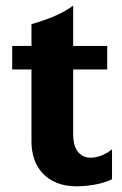

<svg xmlns="http://www.w3.org/2000/svg" viewBox="-20 -646 430 677"><path d="M91 -561Q128 -571 167 -587Q206 -603 238 -626V-484H358V-401H238V-169Q238 -156 241 -141.5Q244 -127 251 -116Q258 -105 270 -97.5Q282 -90 300 -90Q316 -90 334.5 -96.5Q353 -103 375 -119V-14Q346 0 311 5.5Q276 11 250 11Q210 11 180 -1.5Q150 -14 130 -35.5Q110 -57 100.5 -85.5Q91 -114 91 -146V-401H23V-484H91Z"/></svg>

Font: LT Museum
Style: Bold
Weight: 700
Designer: Daniel Lyons
Foundry: LyonsType
Version: Version 1.010